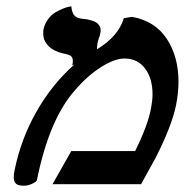

<svg xmlns="http://www.w3.org/2000/svg" viewBox="-20 -589 591 614"><path d="M376 -530.8 401.9 -535.2Q475.6 -522 513.2 -465.1Q550.8 -408.2 550.8 -327.1Q550.8 -293 543 -252.9Q529.8 -187 478 -85L431.2 0H147.9L208 -106H412.1Q452.6 -187.5 462.9 -242.2Q467.8 -269 467.8 -287.1Q467.8 -338.4 443.8 -370.1Q419.9 -401.9 377.9 -401.9Q346.7 -401.9 303.2 -374.5Q259.8 -347.2 219.2 -299.8Q137.2 -207 98.1 -13.2Q97.2 -8.3 83.5 -1.7Q69.8 4.9 56.2 4.9Q38.1 4.9 31 -1.7Q23.9 -8.3 23.9 -22Q23.9 -32.7 26.9 -45.9Q46.9 -144 96.2 -231.2Q145.5 -318.4 217.8 -382.8L210.9 -379.9Q212.9 -385.7 212.9 -394Q212.9 -405.3 206.3 -410.2Q199.7 -415 182.1 -418Q150.9 -425.3 134.5 -442.4Q118.2 -459.5 118.2 -481.9Q118.2 -491.2 119.1 -495.1Q123 -513.2 133.5 -527.3Q144 -541.5 156.2 -548.8Q168.5 -556.2 180.4 -561Q192.4 -565.9 200.2 -567.4L208 -568.8Q209 -557.1 212.2 -549.1Q215.3 -541 220.2 -537.4Q225.1 -533.7 228.5 -532.2Q231.9 -530.8 236.8 -529.8Q248 -528.8 255.4 -527.6Q262.7 -526.4 272.2 -523.7Q281.7 -521 287.6 -517.3Q293.5 -513.7 297.6 -507.3Q301.8 -501 301.8 -492.2Q301.8 -486.8 300.8 -482.9Q299.3 -472.7 294.9 -463.9L295.9 -464.8L293.9 -459Q292.5 -455.1 292 -452.1Q290 -438.5 290 -431.2Q358.4 -472.7 376 -530.8Z"/></svg>

Font: Linux Libertine G
Style: Semibold Italic
Weight: 600
Italic angle: -11.5°
Designer: Philipp H. Poll
Foundry: Philipp H. Poll
Version: Version 5.1.1